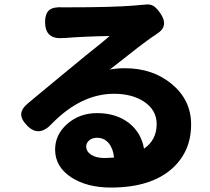

<svg xmlns="http://www.w3.org/2000/svg" viewBox="-20 -791 944 864"><path d="M479 53Q373 53 302 8Q228 -40 228 -118Q228 -184 281 -232Q337 -282 417 -282Q503 -282 561 -237Q616 -193 628 -122Q685 -161 685 -233Q685 -295 629 -333Q575 -369 493 -369Q346 -369 215 -236Q156 -171 103 -225Q74 -254 75.5 -278.5Q77 -303 108 -328Q138 -353 202 -406Q261 -455 282 -472Q306 -492 367 -542Q447 -605 473 -629Q359 -627 272 -620Q270 -620 268 -620Q226 -616 206 -632Q184 -648 183 -688.5Q182 -729 202 -746Q221 -761 264 -758Q272 -758 279 -758Q490 -758 583 -766Q595 -767 616 -769Q626 -770 631 -770Q655 -774 671 -764Q684 -756 701 -732Q742 -673 686 -639Q682 -635 672 -629Q669 -627 667 -626Q619 -593 492 -492Q480 -483 474 -478Q505 -484 542 -484Q668 -484 754 -412Q840 -340 840 -231Q840 -109 754 -32Q658 53 479 53ZM449 -80Q465 -80 493 -82Q490 -121 469 -147Q448 -171 417 -171Q395 -171 381.5 -159.5Q368 -148 368 -132Q368 -109 390.5 -94.5Q413 -80 449 -80Z"/></svg>

Font: GenSenRounded TW H
Style: Regular
Weight: 900
Version: Version 1.501;PS 1;hotconv 16.6.51;makeotf.lib2.5.65220